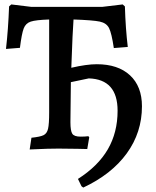

<svg xmlns="http://www.w3.org/2000/svg" viewBox="-20 -671 704 867"><path d="M621 -191Q621 -73 552.5 21.5Q484 116 356 176L348 170L332 137Q423 79 467 3Q511 -73 511 -171Q511 -313 381 -317L300 -300Q298 -174 298 -119Q298 -80 306.5 -67Q315 -54 344 -54Q365 -54 379 -56L383 -51L374 2L331 1L244 0Q197 0 138 3L114 4L122 -49Q161 -53 176.5 -60.5Q192 -68 197 -89.5Q202 -111 202 -163V-583Q142 -581 119 -573.5Q96 -566 87 -542.5Q78 -519 70 -455L7 -450Q17 -536 21 -642L31 -651L121 -640H442L534 -651L544 -642Q547 -542 557 -459L494 -454Q484 -521 472.5 -544Q461 -567 430.5 -573.5Q400 -580 312 -583Q308 -534 302 -365Q371 -381 417 -381Q513 -381 567 -331Q621 -281 621 -191Z"/></svg>

Font: Alegreya Medium
Style: Regular
Weight: 500
Designer: Juan Pablo del Peral
Foundry: Huerta Tipografica
Version: Version 2.007; ttfautohint (v1.6)